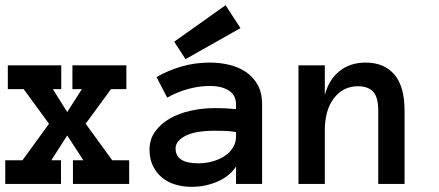

<svg xmlns="http://www.w3.org/2000/svg" viewBox="-30 -706 1687 737"><path d="M465.8 0H250V-90.8H290L228 -186L167 -90.8H204.1V0H-9.8V-90.8H56.2L158.2 -231L61 -363.8H0V-455.1H205.1V-363.8H172.9L228 -275.9L284.2 -363.8H248V-455.1H455.1V-363.8H396L298.8 -231L400.9 -90.8H465.8Z M543.9 -130.9Q543.9 -170.9 565.4 -200.9Q586.9 -231 621.8 -251Q656.7 -271 701.9 -281Q747.1 -291 793.9 -291Q819.8 -291 838.4 -290Q856.9 -289.1 876 -287.1V-305.2Q876 -340.8 848.4 -358.4Q820.8 -376 775.9 -376Q734.9 -376 692.4 -364.5Q649.9 -353 611.8 -331.1L570.8 -410.2Q615.7 -436 667.2 -450.9Q718.8 -465.8 775.9 -465.8Q813 -465.8 848.9 -457.5Q884.8 -449.2 913.3 -430.2Q941.9 -411.1 959 -380.6Q976.1 -350.1 976.1 -305.2V0H876V-66.9Q852.1 -29.8 805.4 -9.3Q758.8 11.2 705.1 11.2Q671.9 11.2 642.3 2.2Q612.8 -6.8 591.3 -24.9Q569.8 -43 556.9 -69.6Q543.9 -96.2 543.9 -130.9ZM731 -79.1Q760.7 -79.1 786.9 -86.7Q813 -94.2 833 -107.7Q853 -121.1 864.5 -140.1Q876 -159.2 876 -182.1V-199.2Q852.1 -203.1 831.1 -203.6Q810.1 -204.1 793.9 -204.1Q719.7 -204.1 681.9 -184.6Q644 -165 644 -136.2Q644 -79.1 731 -79.1ZM893.1 -598.1 682.1 -479 638.7 -545.9 835.9 -686Z M1522.9 0H1421.9V-280.8Q1421.9 -334 1401.9 -354.5Q1381.8 -375 1343.8 -375Q1287.6 -375 1252.2 -329.6Q1216.8 -284.2 1216.8 -204.1V0H1115.7V-455.1H1216.8V-340.8Q1231.9 -399.9 1272.9 -432.9Q1314 -465.8 1374 -465.8Q1443.8 -465.8 1483.4 -420.4Q1522.9 -375 1522.9 -280.8Z"/></svg>

Font: Anonymous Pro
Style: Bold
Weight: 700
Monospace: yes
Designer: Mark Simonson
Version: Version 1.003